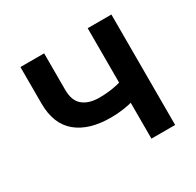

<svg xmlns="http://www.w3.org/2000/svg" viewBox="-124 -684 838 822"><g transform="rotate(-30 294.5 -273.0)"><path d="M297.9 -164.6Q189.9 -164.6 129.9 -214.6Q69.8 -264.6 69.8 -366.2V-545.9H187V-366.2Q187 -311.5 216.6 -287.4Q246.1 -263.2 297.9 -263.2Q343.3 -263.2 383.1 -272Q422.9 -280.8 464.8 -295.4V-196.8Q441.9 -188 415 -180.4Q388.2 -172.9 358.6 -168.7Q329.1 -164.6 297.9 -164.6ZM402.3 0V-545.9H519.5V0Z"/></g></svg>

Font: Inter Cardless
Style: Medium
Weight: 500
Designer: Rasmus Andersson
Foundry: rsms
Version: Version 4.001;git-9221beed3